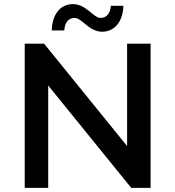

<svg xmlns="http://www.w3.org/2000/svg" viewBox="-20 -912 851 932"><path d="M214 -497 617 0H711V-700H597V-203L194 -700H100V0H214ZM476 -758C537 -758 577 -809 579 -884H518C516 -847 497 -825 468 -825C433 -825 399 -892 334 -892C273 -892 233 -842 231 -764H292C294 -803 313 -825 342 -825C378 -825 411 -758 476 -758Z"/></svg>

Font: Montserrat-Alt1 SemBd
Style: Regular
Weight: 600
Designer: Differentunic
Foundry: Differentunic
Version: Version 7.222